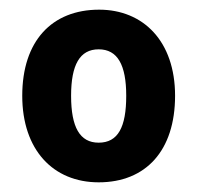

<svg xmlns="http://www.w3.org/2000/svg" viewBox="-20 -742 408 397"><path d="M342 -544C342 -657 276 -722 185 -722C87 -722 26 -657 26 -544C26 -432 90 -365 184 -365C282 -365 342 -431 342 -544ZM127 -544C127 -608 145 -640 184 -640C223 -640 241 -608 241 -544C241 -479 224 -447 184 -447C145 -447 127 -479 127 -544Z"/></svg>

Font: Noto Sans Armenian SemiCondensed Medium
Style: Regular
Weight: 500
Width: 4
Designer: Monotype Design Team
Foundry: Monotype Imaging Inc.
Version: Version 2.008